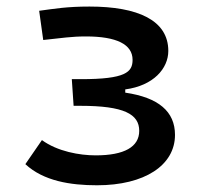

<svg xmlns="http://www.w3.org/2000/svg" viewBox="-20 -547 626 577"><path d="M271.5 9.8C414.6 9.8 505.9 -50.3 505.9 -141.6C505.9 -211.9 456.5 -253.9 356.4 -268.6V-278.3C441.4 -289.6 485.8 -341.3 485.8 -394C485.8 -486.3 394 -527.3 249 -527.3C180.7 -527.3 146 -521 97.7 -514.6L109.9 -426.8C166 -432.6 193.4 -437.5 238.3 -437.5C330.6 -437.5 378.4 -413.6 378.4 -367.2C378.4 -330.1 357.4 -309.1 223.1 -309.1H195.8L201.2 -229H221.7C352.5 -229 398.4 -204.1 398.4 -153.8C398.4 -105.5 353.5 -80.1 267.6 -80.1C219.2 -80.1 152.8 -91.8 106 -126L56.2 -53.7C110.8 -2.9 191.9 9.8 271.5 9.8Z"/></svg>

Font: Cascadia Code PL
Style: Regular
Weight: 400
Monospace: yes
Designer: Aaron Bell
Foundry: Saja Typeworks
Version: Version 2404.023